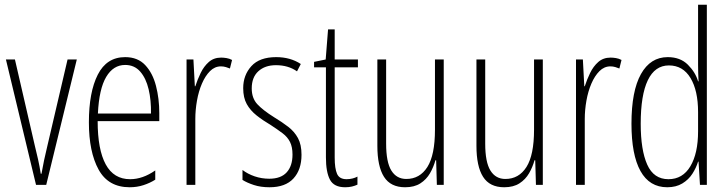

<svg xmlns="http://www.w3.org/2000/svg" viewBox="-20 -780 3071 810"><path d="M132 0 5 -529H43L127 -165Q134 -137 140.5 -108Q147 -79 152 -47H155Q165 -104 179 -161L265 -529H304L175 0Z M508 -539Q561 -539 592.5 -505.5Q624 -472 638 -418Q652 -364 652 -303V-269H392Q392 -149 426 -86.5Q460 -24 529 -24Q582 -24 635 -61V-22Q613 -8 585.5 1Q558 10 527 10Q437 10 396 -64.5Q355 -139 355 -264Q355 -391 392.5 -465Q430 -539 508 -539ZM508 -506Q458 -506 428 -455.5Q398 -405 393 -301H617Q618 -357 607 -403.5Q596 -450 571.5 -478Q547 -506 508 -506Z M913 -537Q923 -537 935.5 -535Q948 -533 959 -527L950 -491Q943 -494 933 -497Q923 -500 912 -500Q886 -500 866 -480Q846 -460 832 -427.5Q818 -395 811 -355.5Q804 -316 804 -278V0H767V-529H796L802 -416H804Q813 -444 826.5 -472Q840 -500 861 -518.5Q882 -537 913 -537Z M1252 -127Q1252 -64 1218 -27Q1184 10 1117 10Q1080 10 1051 0.5Q1022 -9 1003 -21V-63Q1025 -46 1054.5 -36Q1084 -26 1116 -26Q1165 -26 1189.5 -53Q1214 -80 1214 -128Q1214 -160 1203.5 -181Q1193 -202 1172.5 -217.5Q1152 -233 1123 -252Q1089 -272 1062.5 -293Q1036 -314 1021 -341Q1006 -368 1006 -408Q1006 -463 1040.5 -501Q1075 -539 1145 -539Q1205 -539 1249 -510L1233 -479Q1196 -505 1144 -505Q1098 -505 1070 -479.5Q1042 -454 1042 -407Q1042 -366 1065.5 -340.5Q1089 -315 1137 -285Q1170 -265 1196 -245Q1222 -225 1237 -197.5Q1252 -170 1252 -127Z M1442 -24Q1455 -24 1467 -27Q1479 -30 1488 -35V-1Q1477 4 1464.5 7Q1452 10 1436 10Q1389 10 1372 -22Q1355 -54 1355 -116V-496H1305V-519L1354 -529L1364 -656H1392V-529H1490V-496H1392V-115Q1392 -69 1402 -46.5Q1412 -24 1442 -24Z M1852 -529V0H1823L1820 -104H1817Q1809 -75 1794 -49Q1779 -23 1753.5 -6.5Q1728 10 1689 10Q1628 10 1600 -34Q1572 -78 1572 -165V-529H1609V-174Q1609 -96 1631 -60.5Q1653 -25 1694 -25Q1751 -25 1783 -75.5Q1815 -126 1815 -233V-529Z M2270 -529V0H2241L2238 -104H2235Q2227 -75 2212 -49Q2197 -23 2171.5 -6.5Q2146 10 2107 10Q2046 10 2018 -34Q1990 -78 1990 -165V-529H2027V-174Q2027 -96 2049 -60.5Q2071 -25 2112 -25Q2169 -25 2201 -75.5Q2233 -126 2233 -233V-529Z M2556 -537Q2566 -537 2578.5 -535Q2591 -533 2602 -527L2593 -491Q2586 -494 2576 -497Q2566 -500 2555 -500Q2529 -500 2509 -480Q2489 -460 2475 -427.5Q2461 -395 2454 -355.5Q2447 -316 2447 -278V0H2410V-529H2439L2445 -416H2447Q2456 -444 2469.5 -472Q2483 -500 2504 -518.5Q2525 -537 2556 -537Z M2795 10Q2720 10 2682 -58.5Q2644 -127 2644 -258Q2644 -396 2684 -467.5Q2724 -539 2797 -539Q2850 -539 2882 -507Q2914 -475 2925 -437H2927Q2926 -456 2925.5 -473Q2925 -490 2925 -506V-760H2962V0H2933L2927 -98H2925Q2917 -72 2901 -47Q2885 -22 2858.5 -6Q2832 10 2795 10ZM2800 -24Q2860 -24 2892.5 -78.5Q2925 -133 2925 -226V-307Q2925 -398 2893 -451Q2861 -504 2802 -504Q2743 -504 2713 -441.5Q2683 -379 2683 -258Q2683 -147 2710.5 -85.5Q2738 -24 2800 -24Z"/></svg>

Font: Noto Sans Gujarati UI ExtraCondensed ExtraLight
Style: Regular
Weight: 200
Width: 2
Designer: Jelle Bosma - Monotype Design Team, Universal Thirst
Foundry: Monotype Imaging Inc.
Version: Version 2.106; ttfautohint (v1.8.4.7-5d5b)